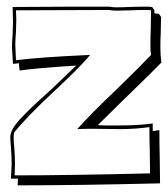

<svg xmlns="http://www.w3.org/2000/svg" viewBox="-20 -528 505 577"><path d="M463 -426Q462 -412 462 -385Q462 -361 465 -340Q445 -319 343 -220L274 -152Q283 -151 300 -151H338Q396 -151 439 -157V-134L459 -137Q459 -85 460 -58L461 23Q213 29 33 29L34 9H13L15 -35Q15 -59 13 -85Q11 -105 11 -116Q11 -138 39.5 -169Q68 -200 115 -242L137 -262L161 -285Q201 -323 209 -331Q84 -323 39 -316Q37 -330 37 -338L19 -336Q16 -384 16 -387Q16 -401 18 -425L19 -462L18 -507L195 -508H309Q319 -506 329 -506Q352 -506 365 -507L405 -508H422Q435 -508 438 -506L444 -497V-488Q450 -488 458 -486L464 -477ZM374 -497 331 -496Q320 -496 306 -498L28 -497L29 -470L28 -434Q26 -408 26 -393Q26 -385 28 -347Q96 -356 251 -363Q230 -338 201 -309.5Q172 -281 143 -254Q60 -177 22 -129Q21 -122 21 -111Q21 -103 23 -83Q25 -57 25 -34L24 -1Q185 -1 431 -7L430 -80Q429 -103 429 -146Q386 -140 341 -140L260 -141Q227 -141 212 -140Q255 -188 333 -262Q403 -330 434 -363Q432 -372 432 -389Q432 -421 433 -437L434 -497Q432 -498 414 -498Q389 -498 374 -497Z"/></svg>

Font: Londrina Shadow
Style: Regular
Weight: 400
Designer: Marcelo Magalhaes
Foundry: Marcelo Magalhães
Version: Version 1.002